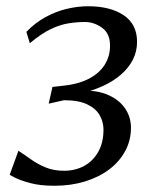

<svg xmlns="http://www.w3.org/2000/svg" viewBox="-20 -587 501 615"><path d="M154.5 8Q108 8 76 -0.8Q44 -9.5 27.5 -18.2Q11 -27 11 -27L39 -104Q59 -91 80 -76Q101 -61 126.8 -50.5Q152.5 -40 185 -40Q221 -40 249.5 -55.5Q278 -71 294.8 -100.8Q311.5 -130.5 311.5 -172Q311.5 -196.5 299.2 -218Q287 -239.5 259.2 -252.8Q231.5 -266 185 -266L136 -255L148 -308.5L174.5 -311.5Q226 -316 261 -333Q296 -350 314.2 -377.8Q332.5 -405.5 332.5 -441Q332.5 -479.5 307 -498Q281.5 -516.5 252 -516.5Q226 -516.5 199.2 -512.2Q172.5 -508 142.5 -493.8Q112.5 -479.5 75.5 -448.5L64.5 -485Q93 -514.5 126.2 -532.5Q159.5 -550.5 194.5 -558.8Q229.5 -567 262 -567Q333.5 -567 376.2 -538.2Q419 -509.5 419 -453Q419 -422.5 405.8 -396.2Q392.5 -370 368 -348.5Q343.5 -327 309 -311.2Q274.5 -295.5 232.5 -286.5L230.5 -295.5Q283.5 -300 321.2 -285Q359 -270 379.2 -241.8Q399.5 -213.5 399.5 -178Q399.5 -137.5 381.2 -103.5Q363 -69.5 330 -44.5Q297 -19.5 252.2 -5.8Q207.5 8 154.5 8Z"/></svg>

Font: Merriweather Light
Style: Italic
Weight: 300
Italic angle: -7.8°
Designer: Eben Sorkin
Foundry: Eben Sorkin
Version: Version 2.101